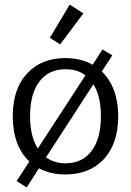

<svg xmlns="http://www.w3.org/2000/svg" viewBox="-20 -754 575 843"><path d="M199 -588 286 -734 346 -695 244 -559ZM53 41 109 -45Q73 -78 54.5 -128.5Q36 -179 36 -244Q36 -363 98.5 -431Q161 -499 267 -499Q335 -499 387 -470L430 -537L473 -511L427 -440Q462 -407 480.5 -357Q499 -307 499 -244Q499 -124 436.5 -56Q374 12 267 12Q201 12 151 -15L97 69ZM355 -423Q321 -450 268 -450Q194 -450 153 -396Q112 -342 112 -244Q112 -155 146 -102ZM423 -244Q423 -332 390 -384L182 -63Q219 -37 268 -37Q341 -37 382 -91Q423 -145 423 -244Z"/></svg>

Font: Maitree
Style: Regular
Weight: 400
Designer: CadsonDemak Team
Foundry: CadsonDemak
Version: Version 1.001